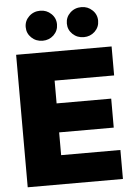

<svg xmlns="http://www.w3.org/2000/svg" viewBox="-62 -1003 746 1050"><g transform="rotate(-5 311.0 -478.0)"><path d="M569.6 0H46.9V-727.3H571V-568.2H244.3V-443.2H544V-284.1H244.3V-159.1H569.6ZM198.9 -791.2Q162.3 -791.2 137.1 -815.3Q112.2 -839.1 112.2 -873.6Q112.2 -908 137.1 -931.8Q162.3 -956 198.9 -956Q234 -956 258.9 -932.2Q284.1 -908.7 284.1 -873.6Q284.1 -838.8 258.9 -814.6Q233.7 -791.2 198.9 -791.2ZM424.7 -791.2Q388.1 -791.2 362.9 -815.3Q338.1 -839.1 338.1 -873.6Q338.1 -908 362.9 -931.8Q388.1 -956 424.7 -956Q459.9 -956 484.7 -932.2Q509.9 -908.7 509.9 -873.6Q509.9 -838.8 484.7 -814.6Q459.5 -791.2 424.7 -791.2Z"/></g></svg>

Font: Linik Sans Black
Style: Regular
Weight: 900
Designer: Fonts by Rasmus Andersson / Changes by Cristiano Sobral with parts from Marc Monis
Foundry: rsms
Version: Version 3.020; ttfautohint (v1.6)